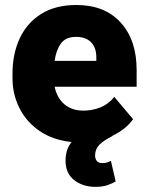

<svg xmlns="http://www.w3.org/2000/svg" viewBox="-20 -558 585 765"><path d="M440.9 165Q428.7 172.4 409.2 179.4Q389.6 186.5 359.9 186.5Q310.5 186.5 275.9 159.9Q241.2 133.3 241.2 82Q241.2 62.5 246.3 43.9Q251.5 25.4 265.1 7.8Q190.4 0 137.7 -36.1Q85 -72.3 57.4 -127.4Q29.8 -182.6 29.8 -246.6V-265.1Q29.8 -342.3 58.1 -404.1Q86.4 -465.8 143.3 -502Q200.2 -538.1 284.7 -538.1Q397 -538.1 460.7 -468.3Q524.4 -398.4 524.4 -279.3V-212.4H197.8Q206.5 -168.5 236.3 -142.8Q266.1 -117.2 313 -117.2Q346.7 -117.2 379.4 -129.9Q412.1 -142.6 435.5 -171.9L510.3 -83Q497.6 -64.9 477.1 -47.9Q456.5 -30.8 428.7 -17.6L430.2 -17.1Q391.1 2.4 375 19.8Q358.9 37.1 358.9 61.5Q358.9 74.2 365.5 83Q372.1 91.8 388.2 91.8Q400.9 91.8 408.2 88.9Q415.5 85.9 421.9 83ZM283.2 -411.1Q241.2 -411.1 222.2 -384Q203.1 -356.9 197.8 -315.4H363.8V-328.1Q364.3 -367.2 343.3 -389.2Q322.3 -411.1 283.2 -411.1Z"/></svg>

Font: Vazirmatn UI Black
Style: Regular
Weight: 900
Designer: Saber Rastikerdar
Foundry: Saber Rastikerdar
Version: Version 33.003